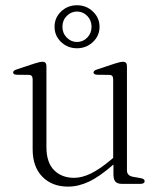

<svg xmlns="http://www.w3.org/2000/svg" viewBox="-20 -701 614 732"><path d="M412.5 -37V-82L411.5 -86V-398Q411.5 -407 408 -411.2Q404.5 -415.5 396 -415.5L350.5 -416Q343 -416.5 339.8 -418.8Q336.5 -421 336.5 -424.5Q336.5 -428 339.8 -431Q343 -434 351 -436.5L419 -459Q430 -462.5 437 -464Q444 -465.5 448.5 -465.5Q456.5 -465.5 460.2 -461.5Q464 -457.5 464 -449V-51.5Q464 -41 470 -35Q476 -29 487 -27L515.5 -22Q523.5 -20.5 527.5 -17.8Q531.5 -15 531.5 -10Q531.5 -5.5 527.5 -2.8Q523.5 0 515.5 0H445.5Q428 0 420.2 -8.2Q412.5 -16.5 412.5 -37ZM104.5 -131.5V-398Q104.5 -407 101 -411.2Q97.5 -415.5 89 -415.5L43.5 -416Q36 -416.5 33 -418.8Q30 -421 30 -424.5Q30 -428 33 -431Q36 -434 44 -436.5L112 -459Q123 -462.5 130 -464Q137 -465.5 141.5 -465.5Q149.5 -465.5 153.2 -461.5Q157 -457.5 157 -449V-140.5Q157 -81.5 186.2 -52.2Q215.5 -23 262.5 -23Q292 -23 325.8 -39.2Q359.5 -55.5 401.5 -90.5L425 -110.5L439.5 -96.5L414.5 -75.5Q360.5 -28 319.8 -8.8Q279 10.5 239.5 10.5Q178.5 10.5 141.5 -27.2Q104.5 -65 104.5 -131.5ZM273.5 -517Q238 -517 213 -540.8Q188 -564.5 188 -599Q188 -633.5 213 -657.2Q238 -681 273.5 -681Q309 -681 334.2 -657Q359.5 -633 359.5 -599Q359.5 -564.5 334.2 -540.8Q309 -517 273.5 -517ZM273.5 -657Q251 -657 234.5 -640.2Q218 -623.5 218 -599Q218 -574.5 234.5 -557.8Q251 -541 273.5 -541Q296.5 -541 312.8 -557.8Q329 -574.5 329 -599Q329 -623.5 312.8 -640.2Q296.5 -657 273.5 -657Z"/></svg>

Font: Fraunces ExtraLight
Style: Regular
Weight: 250
Version: Version 1.000;[b76b70a41]